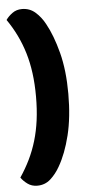

<svg xmlns="http://www.w3.org/2000/svg" viewBox="-56 -699 407 864"><g transform="rotate(-5 147.5 -267.0)"><path d="M77 132Q52 132 33.5 118.5Q15 105 4 89Q29 52 48 13Q67 -26 80 -69.5Q93 -113 99.5 -162Q106 -211 106 -268Q106 -325 99.5 -374Q93 -423 80 -466Q67 -509 48 -548Q29 -587 4 -623Q15 -639 33.5 -652.5Q52 -666 77 -666Q112 -666 137.5 -643.5Q163 -621 180 -589Q210 -535 231 -454.5Q252 -374 252 -268Q252 -162 232 -81Q212 0 180 55Q162 87 137 109.5Q112 132 77 132Z"/></g></svg>

Font: Baloo Paaji 2
Style: Bold
Weight: 700
Designer: Shuchita Grover, Noopur Datye and Ek Type
Foundry: Ek Type
Version: Version 1.640;hotconv 1.0.111;makeotfexe 2.5.65597; ttfautoh